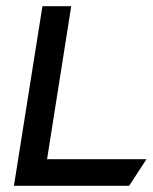

<svg xmlns="http://www.w3.org/2000/svg" viewBox="-20 -600 493 620"><path d="M25 0H397L453 -86H132L210 -580H117Z"/></svg>

Font: Charger Sport
Style: BdObl
Weight: 700
Designer: Jasper
Foundry: Cannot Into Space Fonts
Version: Version 1.1